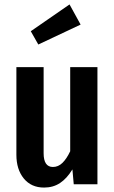

<svg xmlns="http://www.w3.org/2000/svg" viewBox="-20 -832 517 867"><path d="M420 0H313L307 -67Q282 -26 251 -5.5Q220 15 179 15Q121 15 87.5 -26Q54 -67 54 -133V-529H177V-140Q177 -78 219 -78Q243 -78 262 -96.5Q281 -115 297 -149V-529H420ZM294 -812 344 -721 153 -631 119 -691Z"/></svg>

Font: Fira Sans Extra Condensed Medium
Style: Regular
Weight: 500
Width: 1
Designer: Carrois Corporate & Edenspiekermann AG
Foundry: Carrois Corporate GbR & Edenspiekermann AG
Version: Version 4.203